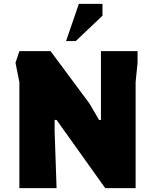

<svg xmlns="http://www.w3.org/2000/svg" viewBox="-20 -971 790 991"><path d="M80 0V-547L60 -647L80 -707H241L443 -435L491 -352H501V-707H690V-647L680 -547V0H523L272 -352H262V-292L272 0ZM321 -759 387 -951H509V-890L371 -759Z"/></svg>

Font: Rowdies
Style: Regular
Weight: 400
Designer: Jaikishan Patel
Version: Version 1.000; ttfautohint (v1.8.3)